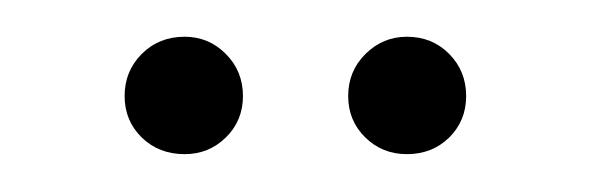

<svg xmlns="http://www.w3.org/2000/svg" viewBox="-20 -693 328 104"><path d="M80 -609.5Q93.1 -609.5 102.3 -618.5Q111.6 -627.6 111.6 -641Q111.6 -654.5 102.3 -663.8Q93.1 -673.1 80 -673.1Q66.1 -673.1 56.8 -663.8Q47.5 -654.5 47.5 -641Q47.5 -627.6 56.8 -618.5Q66.1 -609.5 80 -609.5ZM200.4 -609.5Q214.1 -609.5 223.3 -618.5Q232.5 -627.6 232.5 -641Q232.5 -654.5 223.3 -663.8Q214.1 -673.1 200.4 -673.1Q187.4 -673.1 178 -663.8Q168.6 -654.5 168.6 -641Q168.6 -627.6 177.9 -618.5Q187.1 -609.5 200.4 -609.5Z"/></svg>

Font: Anybody Thin Condensed
Style: Regular
Weight: 100
Width: 3
Version: Version 1.113;gftools[0.9.25]